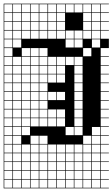

<svg xmlns="http://www.w3.org/2000/svg" viewBox="-20 -785 611 1043"><path d="M0 238.1V-765.1H571.4V-761.9H527V-717.5H571.4V-714.3H527V-669.8H571.4V-666.7H527V-622.2H571.4V-619H527V-574.6H571.4V-523.8H527V-479.4H571.4V-476.2H527V-431.7H571.4V-428.6H527V-384.1H571.4V-381H527V-336.5H571.4V-333.3H527V-288.9H571.4V-285.7H527V-241.3H571.4V-238.1H527V-193.7H571.4V-190.5H527V-146H571.4V-142.9H527V-98.4H571.4V-95.2H527V-50.8H571.4V-47.6H527V-3.2H571.4V0H527V44.4H571.4V47.6H527V92.1H571.4V95.2H527V139.7H571.4V142.9H527V187.3H571.4V190.5H527V234.9H571.4V238.1ZM479.4 -717.5H523.8V-761.9H479.4ZM241.3 -717.5H285.7V-761.9H241.3ZM50.8 -717.5H95.2V-761.9H50.8ZM431.7 -717.5H476.2V-761.9H431.7ZM98.4 -717.5H142.9V-761.9H98.4ZM384.1 -717.5H428.6V-761.9H384.1ZM288.9 -717.5H333.3V-761.9H288.9ZM193.7 -717.5H238.1V-761.9H193.7ZM3.2 -717.5H47.6V-761.9H3.2ZM146 -717.5H190.5V-761.9H146ZM336.5 -717.5H381V-761.9H336.5ZM50.8 -669.8H95.2V-714.3H50.8ZM241.3 -669.8H285.7V-714.3H241.3ZM479.4 -669.8H523.8V-714.3H479.4ZM98.4 -669.8H142.9V-714.3H98.4ZM431.7 -669.8H476.2V-714.3H431.7ZM288.9 -669.8H333.3V-714.3H288.9ZM146 -669.8H190.5V-714.3H146ZM193.7 -669.8H238.1V-714.3H193.7ZM3.2 -669.8H47.6V-714.3H3.2ZM193.7 -622.2H238.1V-666.7H193.7ZM3.2 -622.2H47.6V-666.7H3.2ZM146 -622.2H190.5V-666.7H146ZM431.7 -622.2H476.2V-666.7H431.7ZM288.9 -622.2H333.3V-666.7H288.9ZM98.4 -622.2H142.9V-666.7H98.4ZM479.4 -622.2H523.8V-666.7H479.4ZM241.3 -622.2H285.7V-666.7H241.3ZM50.8 -622.2H95.2V-666.7H50.8ZM50.8 -574.6H95.2V-619H50.8ZM241.3 -574.6H285.7V-619H241.3ZM288.9 -574.6H333.3V-619H288.9ZM336.5 -574.6H381V-619H336.5ZM193.7 -574.6H238.1V-619H193.7ZM384.1 -574.6H428.6V-619H384.1ZM3.2 -574.6H47.6V-619H3.2ZM146 -574.6H190.5V-619H146ZM431.7 -574.6H476.2V-619H431.7ZM479.4 -574.6H523.8V-619H479.4ZM98.4 -574.6H142.9V-619H98.4ZM50.8 -527H95.2V-571.4H50.8ZM336.5 -527H381V-571.4H336.5ZM384.1 -527H428.6V-571.4H384.1ZM3.2 -527H47.6V-571.4H3.2ZM479.4 -527H523.8V-571.4H479.4ZM47.6 -523.8H3.2V-479.4H47.6ZM431.7 -479.4H476.2V-523.8H431.7ZM98.4 -479.4H142.9V-523.8H98.4ZM193.7 -479.4H238.1V-523.8H193.7ZM146 -479.4H190.5V-523.8H146ZM193.7 -431.7H238.1V-476.2H193.7ZM98.4 -431.7H142.9V-476.2H98.4ZM3.2 -431.7H47.6V-476.2H3.2ZM384.1 -431.7H428.6V-476.2H384.1ZM336.5 -431.7H381V-476.2H336.5ZM146 -431.7H190.5V-476.2H146ZM288.9 -431.7H333.3V-476.2H288.9ZM50.8 -431.7H95.2V-476.2H50.8ZM241.3 -431.7H285.7V-476.2H241.3ZM288.9 -384.1H333.3V-428.6H288.9ZM3.2 -384.1H47.6V-428.6H3.2ZM384.1 -384.1H428.6V-428.6H384.1ZM146 -384.1H190.5V-428.6H146ZM50.8 -384.1H95.2V-428.6H50.8ZM241.3 -384.1H285.7V-428.6H241.3ZM98.4 -384.1H142.9V-428.6H98.4ZM193.7 -384.1H238.1V-428.6H193.7ZM3.2 -336.5H47.6V-381H3.2ZM384.1 -336.5H428.6V-381H384.1ZM146 -336.5H190.5V-381H146ZM288.9 -336.5H333.3V-381H288.9ZM50.8 -336.5H95.2V-381H50.8ZM241.3 -336.5H285.7V-381H241.3ZM98.4 -336.5H142.9V-381H98.4ZM193.7 -336.5H238.1V-381H193.7ZM3.2 -288.9H47.6V-333.3H3.2ZM384.1 -288.9H428.6V-333.3H384.1ZM146 -288.9H190.5V-333.3H146ZM98.4 -288.9H142.9V-333.3H98.4ZM50.8 -288.9H95.2V-333.3H50.8ZM193.7 -288.9H238.1V-333.3H193.7ZM193.7 -241.3H238.1V-285.7H193.7ZM3.2 -241.3H47.6V-285.7H3.2ZM384.1 -241.3H428.6V-285.7H384.1ZM146 -241.3H190.5V-285.7H146ZM50.8 -241.3H95.2V-285.7H50.8ZM288.9 -241.3H333.3V-285.7H288.9ZM98.4 -241.3H142.9V-285.7H98.4ZM241.3 -241.3H285.7V-285.7H241.3ZM98.4 -193.7H142.9V-238.1H98.4ZM50.8 -193.7H95.2V-238.1H50.8ZM146 -193.7H190.5V-238.1H146ZM384.1 -193.7H428.6V-238.1H384.1ZM193.7 -193.7H238.1V-238.1H193.7ZM3.2 -193.7H47.6V-238.1H3.2ZM146 -146H190.5V-190.5H146ZM193.7 -146H238.1V-190.5H193.7ZM384.1 -146H428.6V-190.5H384.1ZM241.3 -146H285.7V-190.5H241.3ZM50.8 -146H95.2V-190.5H50.8ZM98.4 -146H142.9V-190.5H98.4ZM3.2 -146H47.6V-190.5H3.2ZM288.9 -146H333.3V-190.5H288.9ZM146 -98.4H190.5V-142.9H146ZM241.3 -98.4H285.7V-142.9H241.3ZM384.1 -98.4H428.6V-142.9H384.1ZM288.9 -98.4H333.3V-142.9H288.9ZM3.2 -98.4H47.6V-142.9H3.2ZM98.4 -98.4H142.9V-142.9H98.4ZM193.7 -98.4H238.1V-142.9H193.7ZM50.8 -98.4H95.2V-142.9H50.8ZM98.4 -50.8H142.9V-95.2H98.4ZM384.1 -50.8H428.6V-95.2H384.1ZM479.4 -50.8H523.8V-95.2H479.4ZM3.2 -50.8H47.6V-95.2H3.2ZM50.8 -50.8H95.2V-95.2H50.8ZM336.5 -50.8H381V-95.2H336.5ZM479.4 -3.2H523.8V-47.6H479.4ZM146 -3.2H190.5V-47.6H146ZM50.8 -3.2H95.2V-47.6H50.8ZM193.7 -3.2H238.1V-47.6H193.7ZM3.2 -3.2H47.6V-47.6H3.2ZM431.7 -3.2H476.2V-47.6H431.7ZM336.5 44.4H381V0H336.5ZM193.7 44.4H238.1V0H193.7ZM98.4 44.4H142.9V0H98.4ZM50.8 44.4H95.2V0H50.8ZM431.7 44.4H476.2V0H431.7ZM146 44.4H190.5V0H146ZM288.9 44.4H333.3V0H288.9ZM384.1 44.4H428.6V0H384.1ZM479.4 44.4H523.8V0H479.4ZM241.3 44.4H285.7V0H241.3ZM3.2 44.4H47.6V0H3.2ZM336.5 92.1H381V47.6H336.5ZM193.7 92.1H238.1V47.6H193.7ZM98.4 92.1H142.9V47.6H98.4ZM431.7 92.1H476.2V47.6H431.7ZM146 92.1H190.5V47.6H146ZM384.1 92.1H428.6V47.6H384.1ZM288.9 92.1H333.3V47.6H288.9ZM479.4 92.1H523.8V47.6H479.4ZM241.3 92.1H285.7V47.6H241.3ZM3.2 92.1H47.6V47.6H3.2ZM50.8 92.1H95.2V47.6H50.8ZM384.1 139.7H428.6V95.2H384.1ZM3.2 139.7H47.6V95.2H3.2ZM146 139.7H190.5V95.2H146ZM431.7 139.7H476.2V95.2H431.7ZM50.8 139.7H95.2V95.2H50.8ZM241.3 139.7H285.7V95.2H241.3ZM336.5 139.7H381V95.2H336.5ZM193.7 139.7H238.1V95.2H193.7ZM98.4 139.7H142.9V95.2H98.4ZM479.4 139.7H523.8V95.2H479.4ZM288.9 139.7H333.3V95.2H288.9ZM50.8 187.3H95.2V142.9H50.8ZM3.2 187.3H47.6V142.9H3.2ZM384.1 187.3H428.6V142.9H384.1ZM241.3 187.3H285.7V142.9H241.3ZM431.7 187.3H476.2V142.9H431.7ZM146 187.3H190.5V142.9H146ZM98.4 187.3H142.9V142.9H98.4ZM336.5 187.3H381V142.9H336.5ZM193.7 187.3H238.1V142.9H193.7ZM479.4 187.3H523.8V142.9H479.4ZM288.9 187.3H333.3V142.9H288.9ZM288.9 234.9H333.3V190.5H288.9ZM193.7 234.9H238.1V190.5H193.7ZM479.4 234.9H523.8V190.5H479.4ZM336.5 234.9H381V190.5H336.5ZM146 234.9H190.5V190.5H146ZM98.4 234.9H142.9V190.5H98.4ZM431.7 234.9H476.2V190.5H431.7ZM384.1 234.9H428.6V190.5H384.1ZM50.8 234.9H95.2V190.5H50.8ZM3.2 234.9H47.6V190.5H3.2ZM241.3 234.9H285.7V190.5H241.3Z"/></svg>

Font: Jacquard 12 Charted
Style: Regular
Weight: 400
Designer: Sarah Cadigan-Fried
Version: Version 1.000